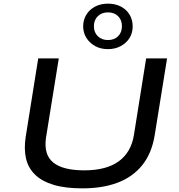

<svg xmlns="http://www.w3.org/2000/svg" viewBox="-20 -1026 981 1055"><path d="M433 9Q338 9 274 -10.5Q210 -30 172.5 -66.5Q135 -103 123 -155Q111 -207 121 -273L190 -705H303L233 -271Q219 -177 272 -133.5Q325 -90 443 -90Q565 -90 633 -140Q701 -190 716 -285L783 -705H898L830 -283Q814 -184 762 -119Q710 -54 627 -22.5Q544 9 433 9ZM573 -756Q533 -756 502.5 -773Q472 -790 454.5 -818Q437 -846 437 -881Q437 -917 454.5 -945.5Q472 -974 503 -990Q534 -1006 573 -1006Q613 -1006 644 -990Q675 -974 692 -945.5Q709 -917 709 -881Q709 -845 692 -817.5Q675 -790 644 -773Q613 -756 573 -756ZM573 -806Q608 -806 629 -827Q650 -848 650 -882Q650 -916 629 -937Q608 -958 573 -958Q539 -958 517.5 -937Q496 -916 496 -882Q496 -848 517.5 -827Q539 -806 573 -806Z"/></svg>

Font: Nunito Sans 7pt Expanded Medium
Style: Italic
Weight: 500
Width: 7
Italic angle: -9°
Designer: Vernon Adams
Foundry: Vernon Adams
Version: Version 3.101;gftools[0.9.27]